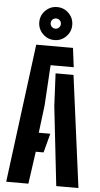

<svg xmlns="http://www.w3.org/2000/svg" viewBox="-66 -1065 575 1104"><g transform="rotate(5 222.0 -513.0)"><path d="M13.6 0 116.9 -800H329.1L343 -689.7H209.5L195.4 -456.8L175.6 -296.9H242.1L213 -186.6H167.9L141.6 0ZM302.4 0 251.1 -457.8 242.1 -645.5H345.6L430.5 0ZM218.2 -835.6Q179.1 -835.6 151.1 -863.6Q123.1 -891.5 123.1 -930.8Q123.1 -970.2 151.1 -998.1Q179.1 -1026 218.2 -1026Q257.7 -1026 285.6 -998.1Q313.4 -970.2 313.4 -930.8Q313.4 -891.5 285.6 -863.6Q257.7 -835.6 218.2 -835.6ZM218.2 -901.4Q230.8 -901.4 239.2 -910Q247.7 -918.6 247.7 -930.7Q247.7 -943.4 239.2 -951.8Q230.8 -960.2 218.2 -960.2Q206 -960.2 197.4 -951.8Q188.8 -943.4 188.8 -930.7Q188.8 -918.6 197.4 -910Q206 -901.4 218.2 -901.4Z"/></g></svg>

Font: Big Shoulders Stencil Display SC Thin
Style: Regular
Weight: 100
Designer: Patric King
Foundry: XO Type Co
Version: Version 2.001